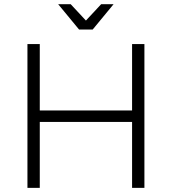

<svg xmlns="http://www.w3.org/2000/svg" viewBox="-20 -914 836 934"><path d="M682.5 0H622.5V-321H173.5V0H113.5V-699.5H173.5V-376.5H622.5V-699.5H682.5ZM431 -770.5H364.5L263 -893.5H324L398 -814L472 -893.5H532.5Z"/></svg>

Font: Argentum Novus Light
Style: Regular
Weight: 300
Designer: Julieta Ulanovsky (font) & Cristiano Sobral (main changes)
Foundry: Julieta Ulanovsky (font) & Cristiano Sobral (main changes)
Version: Version 3.00;November 27, 2020;FontCreator 13.0.0.2655 64-bi